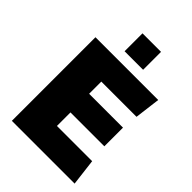

<svg xmlns="http://www.w3.org/2000/svg" viewBox="-257 -1004 1114 1114"><g transform="rotate(45 300.0 -447.5)"><path d="M572 -686 552 -528H263V-428H541V-275H263V-164H552L572 0H57V-686ZM386 -748H234V-895H386Z"/></g></svg>

Font: Chivo Black
Style: Regular
Weight: 900
Designer: Hector Gatti
Foundry: Omnibus-Type
Version: Version 1.007